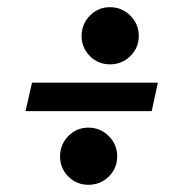

<svg xmlns="http://www.w3.org/2000/svg" viewBox="-20 -515 512 534"><path d="M170 -24Q147 -47 147 -80Q147 -113 170 -136.5Q193 -160 226 -160Q259 -160 282.5 -136.5Q306 -113 306 -80Q306 -47 282.5 -24Q259 -1 226 -1Q193 -1 170 -24ZM230 -359Q207 -382 207 -415Q207 -448 230 -471.5Q253 -495 286 -495Q319 -495 342.5 -471.5Q366 -448 366 -415Q366 -382 342.5 -359Q319 -336 286 -336Q253 -336 230 -359ZM419 -285 402 -206H51L69 -285Z"/></svg>

Font: Lobster 1.3
Style: Regular
Weight: 400
Designer: Pablo Impallari
Foundry: Pablo Impallari. www.impallari.com
Version: Version 1.003 2010